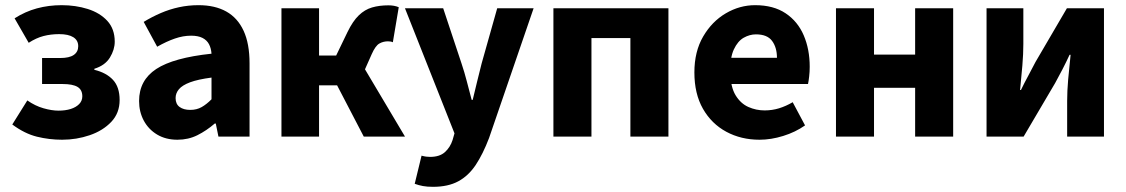

<svg xmlns="http://www.w3.org/2000/svg" viewBox="-20 -528 4351 742"><path d="M220 12Q170.4 12 122.9 0.3Q75.3 -11.4 27.5 -46.9L85.6 -139.9Q115.9 -118.7 148 -109.6Q180.1 -100.4 206.1 -100.4Q232.7 -100.4 253.4 -106.9Q274 -113.5 286 -125.9Q298.1 -138.3 298.1 -155.8Q298.1 -181.1 279.5 -192.2Q261 -203.3 221.6 -203.3H142.6V-303.8H212.7Q248 -303.8 265.1 -315.7Q282.3 -327.6 282.3 -349.5Q282.3 -372.2 263.3 -384.2Q244.3 -396.1 208.6 -396.1Q176.7 -396.1 148.3 -388.8Q119.9 -381.4 90.9 -362.6L36.4 -457.2Q77.2 -483.3 122.7 -495.7Q168.1 -508 218.4 -508Q272.2 -508 319.1 -493.3Q366 -478.5 394.7 -447.4Q423.4 -416.2 423.4 -366.9Q423.4 -336.2 404.8 -305.7Q386.1 -275.1 344.6 -262.2V-258.2Q390.7 -247.1 416.5 -219.5Q442.3 -191.8 442.3 -141.4Q442.3 -91.1 410.1 -57.1Q377.8 -23 326.8 -5.5Q275.7 12 220 12Z M665.8 12Q620.5 12 587.2 -8Q554 -27.9 535.7 -61.8Q517.5 -95.7 517.5 -137.6Q517.5 -217.8 583.9 -261.4Q650.4 -305 797.4 -320.5Q795.9 -341.6 787.7 -357.2Q779.4 -372.9 762.5 -381.5Q745.5 -390.1 718.6 -390.1Q687.7 -390.1 655.7 -379Q623.7 -368 587.4 -347.4L535.3 -443.4Q566.8 -462.6 601 -477.4Q635.2 -492.2 671.8 -500.1Q708.4 -508 747.4 -508Q810.6 -508 854.5 -483.5Q898.3 -459 921.3 -409.3Q944.4 -359.6 944.4 -283.3V0H824.2L813.9 -50.6H809.9Q778.2 -23.2 743.1 -5.6Q708.1 12 665.8 12ZM715.2 -103.3Q740.2 -103.3 759.2 -114.1Q778.3 -124.9 797.4 -144.3V-228.2Q745 -221.3 714.7 -210Q684.4 -198.6 671.5 -183.2Q658.6 -167.8 658.6 -149Q658.6 -125.8 674.2 -114.5Q689.7 -103.3 715.2 -103.3Z M1067.7 0V-496.1H1213V-313.4H1279.1L1322.9 -404.1Q1343.5 -446.5 1366.6 -468.7Q1389.7 -491 1417.8 -499.2Q1445.8 -507.4 1481.3 -507.4Q1504 -507.4 1521 -500.1L1498.2 -364.7Q1494.2 -366.7 1489.2 -367.5Q1484.3 -368.3 1479.3 -368.3Q1461.1 -368.3 1446.1 -359.8Q1431 -351.4 1416.5 -318.7L1390.5 -260.2L1545.2 0H1385.9L1282.8 -198.1H1213V0Z M1653.4 194Q1630.7 194 1614.5 191Q1598.3 188 1582.7 182.3L1609.1 73.6Q1620.4 76.6 1627.6 77.4Q1634.8 78.3 1642.2 78.3Q1679 78.3 1699.4 59.9Q1719.9 41.5 1729 13.2L1736.4 -12.7L1545 -496.1H1692.7L1763.6 -282.7Q1774.8 -249.4 1783.9 -214.2Q1793.1 -179 1802.8 -142.1H1806.8Q1815.5 -177.4 1823.8 -212.5Q1832.1 -247.7 1841.3 -282.7L1901.5 -496.1H2042.2L1870 5.4Q1846.5 67.1 1818.6 109.2Q1790.6 151.3 1751.2 172.6Q1711.7 194 1653.4 194Z M2118.7 0V-496.1H2563.2V0H2416.2V-380.8H2265.7V0Z M2915.4 12Q2844.1 12 2786.9 -18.8Q2729.8 -49.6 2696.6 -107.6Q2663.5 -165.7 2663.5 -248.2Q2663.5 -328.8 2697.4 -386.9Q2731.2 -444.9 2784.9 -476.5Q2838.6 -508 2898.2 -508Q2969.2 -508 3016.1 -476.6Q3063.1 -445.2 3086.1 -391.3Q3109.2 -337.4 3109.2 -270Q3109.2 -250.6 3107.1 -232.6Q3105.1 -214.5 3102.6 -203.3H2777.5L2776.4 -304.7H2982.6Q2982.6 -344.3 2963.9 -369.7Q2945.2 -395.2 2901.4 -395.2Q2877.3 -395.2 2854.1 -382.2Q2831 -369.1 2816 -337Q2801 -305 2802.2 -248.2Q2803.3 -191.9 2822.7 -159.9Q2842.2 -127.9 2872.1 -114.6Q2902 -101.3 2935 -101.3Q2963.6 -101.3 2990.4 -109.4Q3017.2 -117.6 3043.4 -133L3091.2 -43.4Q3053.8 -17.1 3006.7 -2.6Q2959.6 12 2915.4 12Z M3210.7 0V-496.1H3357.7V-317.1H3516.6V-496.1H3663.6V0H3516.6V-188.6H3357.7V0Z M3792.6 0V-496H3934.8V-358.4Q3934.8 -320.1 3931 -274.7Q3927.2 -229.3 3922.2 -180.3H3925.6Q3937.9 -206 3954.3 -236.3Q3970.6 -266.7 3981.9 -288.7L4103.1 -496H4246.4V0H4104.1V-138.1Q4104.1 -175.5 4108 -220.9Q4111.9 -266.2 4117.4 -316.2H4113.4Q4101.5 -290.2 4085.7 -259.5Q4069.9 -228.8 4057.6 -206.9L3935.8 0Z"/></svg>

Font: Source Sans 3
Style: Regular
Weight: 200
Designer: Paul D. Hunt
Foundry: Adobe
Version: Version 3.046;hotconv 1.0.118;makeotfexe 2.5.65603